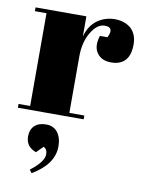

<svg xmlns="http://www.w3.org/2000/svg" viewBox="-87 -546 669 897"><g transform="rotate(10 247.5 -98.0)"><path d="M344 -448C375 -448 382 -431 365 -397C365 -397 329 -397 329 -397C329 -397 329 -397 329 -397C318 -362 320 -334 335 -314C349 -294 371 -284 402 -284C432 -284 454 -293 469 -310C484 -327 491 -352 491 -385C491 -417 481 -442 462 -460C442 -477 416 -486 385 -486C354 -486 326 -477 301 -459C276 -440 260 -414 251 -380C251 -380 251 -476 251 -476C251 -476 10 -476 10 -476C10 -476 10 -458 10 -458C10 -458 65 -458 65 -458C65 -458 65 -18 65 -18C65 -18 10 -18 10 -18C10 -18 10 0 10 0C10 0 322 0 322 0C322 0 322 -18 322 -18C322 -18 251 -18 251 -18C251 -18 251 -286 251 -286C251 -286 251 -286 251 -286C251 -330 260 -368 279 -400C298 -432 319 -448 344 -448C344 -448 344 -448 344 -448ZM126 290C194 250 228 202 228 145C228 145 228 145 228 145C228 117 221 95 208 78C195 62 177 54 154 54C131 54 113 60 100 72C87 84 80 101 80 123C80 123 80 123 80 123C80 156 96 178 129 190C129 190 160 159 160 159C160 159 160 159 160 159C172 164 178 175 178 192C178 192 178 192 178 192C178 215 157 243 115 275C115 275 126 290 126 290C126 290 126 290 126 290Z"/></g></svg>

Font: Abril Fatface Utterance
Style: Regular
Weight: 500
Designer: Veronika Burian, Jos Scaglione
Foundry: TypeTogether
Version: ""